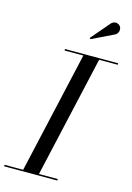

<svg xmlns="http://www.w3.org/2000/svg" viewBox="-182 -1046 770 1116"><g transform="rotate(15 202.5 -487.5)"><path d="M387 -908.5C403 -918 410 -941 400.5 -957.5C391 -974 365.5 -983.5 344.5 -963L247.5 -849.5L253 -843.5ZM-40 -9V0H280V-9H167L333 -741H445V-750H125V-741H238L72 -9Z"/></g></svg>

Font: Bodoni* 24pt
Style: Italic
Weight: 400
Italic angle: -13°
Version: Version 2.3